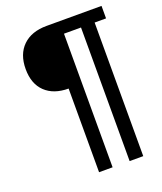

<svg xmlns="http://www.w3.org/2000/svg" viewBox="-149 -784 853 1009"><g transform="rotate(-20 278.0 -279.5)"><path d="M304.7 -618.2V128.9H229V-338.9Q146.5 -338.9 99.1 -384Q51.8 -429.2 51.8 -512.2Q51.8 -594.7 99.9 -641.4Q147.9 -688 232.9 -688H540V-618.2H476.1V128.9H399.9V-618.2Z"/></g></svg>

Font: Arimo
Style: Bold Italic
Weight: 700
Italic angle: -12°
Designer: Steve Matteson
Foundry: Monotype Imaging Inc.
Version: Version 1.33